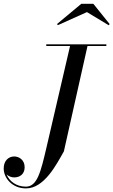

<svg xmlns="http://www.w3.org/2000/svg" viewBox="-52 -990 614 1040"><path d="M419 -924.5 536.5 -853.5 542 -859.5 453.5 -969.5H388.5L256.5 -859.5L262 -854ZM198.5 -750V-741H327.5L199.5 -190C168.5 -57.5 149.5 21 88 21C35 21 -2 -9.5 -16 -45C-5 -34.5 11 -29 25 -29C54.5 -29 81.5 -46 81.5 -84C81.5 -125 50 -142.5 25 -142.5C-5.5 -142.5 -32 -119.5 -32 -77.5C-32 -27.5 12 30.5 89 30.5C188 30.5 254 -99.5 294 -170L422 -741H524V-750Z"/></svg>

Font: Bodoni* 24pt
Style: Italic
Weight: 400
Italic angle: -13°
Version: Version 2.3